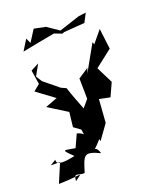

<svg xmlns="http://www.w3.org/2000/svg" viewBox="-159 -728 884 1072"><g transform="rotate(-20 282.5 -191.5)"><path d="M115 -594 76 -531C140 -544 205 -556 270 -568L314 -551L327 -556L450 -565L477 -617L432 -611L310 -571L241 -618L173 -632L129 -563ZM57 118 9 231C144 229 164 205 104 249C108 195 124 226 165 223C195 125 199 108 289 150C270 83 238 152 305 74C313 76 304 98 317 75L371 0L381 -138L445 -125L481 -204L426 -314L430 -301L534 -382L519 -504L461 -434L456 -449L369 -294L380 -324L318 -283L320 -162L283 -118C266 -164 247 -209 232 -257L203 -270L116 -341L94 -376L130 -441L82 -416L95 -332L57 -301L161 -224L89 -197L201 -127L191 -40L231 -11C235 40 247 12 199 0C149 111 141 116 181 78C93 64 80 51 144 114C64 131 32 127 36 97L2 118Z"/></g></svg>

Font: Charger Distortion
Style: 2
Weight: 400
Designer: Jasper
Foundry: Cannot Into Space Fonts
Version: Version 0.98